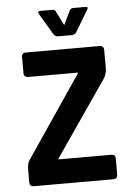

<svg xmlns="http://www.w3.org/2000/svg" viewBox="-57 -879 635 922"><g transform="rotate(-5 260.5 -418.0)"><path d="M248 -707Q234 -707 226 -718L164 -823Q157 -836 172 -836H231Q244 -836 248 -824L281 -758L313 -824Q318 -836 331 -836H390Q405 -836 398 -823L335 -718Q327 -707 313 -707ZM48 -21V-81Q48 -114 61 -130L326 -521V-525H87Q66 -525 66 -546V-622Q66 -643 87 -643H442Q462 -643 462 -622V-536Q462 -506 447 -484L198 -122V-118H452Q472 -118 472 -99V-23Q472 0 452 0H69Q48 0 48 -21Z"/></g></svg>

Font: Rajdhani
Style: Bold
Weight: 700
Designer: Satya Rajpurohit, Jyotish Sonowal
Foundry: Indian Type Foundry
Version: Version 1.201 February 1, 2022